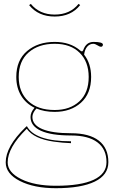

<svg xmlns="http://www.w3.org/2000/svg" viewBox="-20 -741 600 1001"><path d="M265.1 -665Q344.7 -665 389.6 -720.7L397.9 -714.4Q350.6 -654.8 265.1 -654.8Q179.7 -654.8 131.8 -714.4L140.6 -720.7Q186.5 -665 265.1 -665ZM64.9 -339.8Q64.9 -427.2 121.3 -474.9Q177.7 -522.5 265.1 -522.5Q346.2 -522.5 397 -478.5Q403.3 -473.1 407.2 -473.1Q411.1 -473.1 414.1 -480Q428.7 -522 467.3 -522.5Q516.6 -522.5 516.6 -508.3Q516.6 -503.4 513.7 -500.2Q510.7 -497.1 506.3 -497.1Q500 -497.1 487.8 -504.9Q475.6 -512.7 466.3 -512.7Q447.8 -512.7 434.8 -497.8Q421.9 -482.9 418.5 -456.1Q455.1 -409.7 455.1 -339.8Q455.1 -252.9 401.9 -205.3Q348.6 -157.7 265.1 -157.7Q210.9 -157.7 169.9 -175.3Q148.9 -152.3 148.9 -131.3Q148.9 -89.8 200.4 -68.1Q252 -46.4 350.1 -46.4Q445.3 -46.4 495.1 -7.8Q544.9 30.8 544.9 104.5Q544.9 171.4 473.9 205.8Q402.8 240.2 271.5 240.2Q157.7 240.2 83.7 202.6Q9.8 165 9.8 105.5Q9.8 22.9 112.3 -76.7L120.1 -83.5Q162.1 -4.4 350.1 -4.4V5.4Q306.6 3.9 261.7 -2.4Q156.2 -17.1 119.6 -69.8L117.7 -67.9Q20 28.3 20 105.5Q20 157.7 90.1 192.6Q160.2 227.5 271.5 227.5Q401.4 227.5 468.3 196.3Q535.2 165 535.2 104.5Q535.2 36.6 487.8 1Q440.4 -34.7 350.1 -34.7Q247.1 -34.7 193.1 -59.3Q139.2 -84 139.2 -131.3Q139.2 -155.8 160.2 -179.2Q114.7 -201.2 89.8 -242.7Q64.9 -284.2 64.9 -339.8ZM265.1 -512.7Q181.2 -512.7 129.4 -467.8Q77.6 -422.9 77.6 -339.8Q77.6 -260.3 127.4 -213.9Q177.2 -167.5 265.1 -167.5Q344.7 -167.5 393.6 -212.4Q442.4 -257.3 442.4 -339.8Q442.4 -418.9 395.3 -465.8Q348.1 -512.7 265.1 -512.7Z"/></svg>

Font: ZnikomitNo25
Style: Regular
Weight: 100
Designer: gluk
Foundry: gluk
Version: Version 0.56